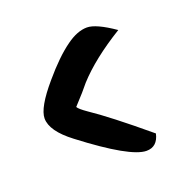

<svg xmlns="http://www.w3.org/2000/svg" viewBox="-91 -586 668 656"><g transform="rotate(-20 243.5 -258.0)"><path d="M46 -248Q46 -287 112 -364Q167 -429 213 -462Q253 -491 288 -491Q321 -491 386 -446Q280 -381 220 -315Q202 -292 161 -248Q166 -239 192 -221Q258 -177 386 -70Q376 -25 336 -25Q278 -25 116 -149Q46 -202 46 -248Z"/></g></svg>

Font: Wortlaut AH
Style: SemiBold
Weight: 600
Designer: Andreas Höfeld
Foundry: Fontgrube AH
Version: Version 2.59